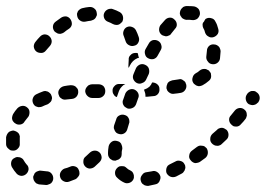

<svg xmlns="http://www.w3.org/2000/svg" viewBox="-32 -586 874 631"><path d="M492 10Q494 6 495 2Q496 -3 495 -7Q492 -16 484 -21Q476 -26 467 -23Q458 -21 449 -20Q440 -19 435 -11Q429 -4 430 5Q431 10 433 14Q435 18 439 20Q442 23 447 24Q451 25 455 25Q466 23 478 20Q483 19 486 17Q490 14 492 10ZM81 -15Q81 -14 80 -12Q79 -10 78 -8Q78 -8 78 -7Q78 -7 77 -6Q77 -1 78 3Q79 7 82 11Q84 14 88 17Q92 19 96 20Q107 21 120 22Q124 22 128 20Q132 19 136 16Q139 13 141 9Q143 5 143 0Q143 -9 137 -16Q131 -23 121 -23Q112 -24 103 -25Q97 -26 91 -23Q85 -21 81 -15ZM376 14Q363 8 353 -2Q346 -8 346 -18Q346 -27 353 -34Q356 -37 360 -39Q364 -40 368 -40Q373 -40 377 -39Q381 -37 384 -34Q389 -29 396 -26Q400 -24 403 -21Q406 -17 407 -13Q408 -11 408 -9Q408 -7 408 -5Q408 -3 408 -1Q407 0 407 2Q406 3 406 4Q402 12 393 15Q384 18 376 14ZM166 -3Q169 6 178 10Q186 14 195 11Q206 7 216 3Q220 1 223 -3Q226 -6 228 -10Q230 -14 229 -19Q229 -23 227 -27Q224 -36 215 -39Q206 -42 198 -38Q189 -34 180 -32Q172 -29 167 -20Q163 -12 166 -3ZM576 -30Q578 -34 577 -38Q577 -43 574 -47Q570 -55 561 -57Q552 -60 544 -55Q535 -50 526 -46Q522 -44 519 -41Q516 -37 515 -33Q514 -29 514 -24Q514 -20 516 -16Q521 -8 529 -5Q538 -2 547 -6Q556 -11 566 -16Q570 -18 572 -22Q575 -25 576 -30ZM33 -69Q28 -70 24 -70Q19 -69 16 -67Q7 -63 5 -54Q3 -45 7 -37Q14 -25 23 -15Q29 -9 38 -8Q48 -8 55 -15Q61 -21 62 -30Q62 -40 55 -46Q50 -52 46 -59Q44 -63 41 -65Q37 -68 33 -69ZM247 -40Q253 -33 262 -32Q272 -32 279 -38Q287 -45 295 -53Q298 -56 300 -60Q302 -64 302 -68Q302 -69 302 -69Q302 -70 302 -70Q301 -73 301 -75Q300 -78 299 -80Q298 -82 296 -84Q289 -91 280 -91Q271 -91 264 -85Q257 -78 250 -72Q242 -66 242 -57Q241 -47 247 -40ZM647 -99Q644 -102 640 -105Q636 -107 632 -107Q627 -108 623 -107Q619 -106 615 -103Q607 -97 599 -91Q591 -85 590 -76Q588 -67 594 -60Q597 -56 600 -54Q604 -51 609 -50Q613 -50 617 -51Q622 -52 625 -54Q634 -61 643 -67Q650 -73 651 -82Q652 -91 647 -99ZM330 -64Q327 -67 325 -71Q323 -75 323 -80Q323 -83 323 -86Q323 -93 325 -105Q327 -114 335 -120Q342 -125 351 -123Q356 -122 360 -120Q363 -118 366 -114Q368 -110 369 -106Q370 -102 370 -97Q368 -89 368 -86Q368 -84 368 -81Q368 -75 366 -70Q363 -65 358 -62Q354 -61 350 -59Q349 -59 348 -58Q348 -58 347 -58Q347 -58 346 -58Q342 -58 338 -59Q334 -61 330 -64ZM32 -142Q31 -146 28 -149Q25 -152 21 -154Q17 -156 12 -157Q8 -157 3 -155Q-1 -154 -4 -151Q-7 -148 -9 -144Q-11 -140 -12 -135Q-12 -130 -12 -125Q-12 -118 -12 -112Q-12 -108 -10 -104Q-8 -100 -4 -97Q-1 -94 3 -92Q7 -91 12 -91Q21 -91 27 -98Q34 -105 33 -114Q33 -119 33 -125Q33 -129 33 -133Q34 -137 32 -142ZM713 -159Q709 -162 705 -164Q701 -166 697 -166Q692 -166 688 -164Q684 -163 681 -159Q673 -152 666 -146Q659 -139 659 -130Q658 -121 665 -114Q668 -111 672 -109Q676 -107 680 -107Q685 -106 689 -108Q693 -109 696 -112Q704 -120 712 -127Q719 -133 719 -143Q719 -152 713 -159ZM345 -157Q347 -153 350 -150Q354 -147 358 -146Q367 -143 375 -147Q383 -151 386 -160L392 -180Q394 -184 393 -189Q393 -193 391 -197Q389 -201 386 -204Q382 -207 378 -208Q369 -211 361 -207Q352 -203 350 -194L343 -174Q342 -170 342 -165Q343 -161 345 -157ZM779 -210Q779 -215 777 -219Q775 -223 771 -226Q764 -232 755 -231Q746 -230 740 -223Q733 -215 727 -207Q720 -200 721 -191Q722 -182 729 -176Q732 -173 736 -171Q740 -170 745 -170Q749 -170 753 -172Q757 -174 760 -178Q768 -186 774 -194Q777 -197 778 -202Q780 -206 779 -210ZM65 -217Q65 -222 63 -226Q61 -230 57 -233Q50 -239 41 -238Q32 -237 25 -230Q17 -221 11 -211Q9 -207 8 -202Q7 -198 8 -194Q9 -189 12 -186Q15 -182 19 -180Q26 -175 36 -177Q45 -179 49 -187Q54 -194 60 -201Q63 -204 64 -209Q65 -213 65 -217ZM373 -242Q375 -238 378 -235Q382 -232 386 -230Q394 -227 403 -231Q411 -234 415 -243L422 -263Q426 -271 422 -280Q418 -288 409 -292Q401 -295 392 -291Q384 -287 380 -279L373 -259Q371 -255 371 -251Q371 -246 373 -242ZM137 -255Q138 -259 139 -263Q139 -268 137 -272Q136 -276 133 -279Q129 -283 125 -285Q121 -286 117 -287Q112 -287 108 -285Q97 -281 87 -276Q79 -272 76 -263Q73 -255 77 -246Q79 -242 82 -239Q85 -236 90 -235Q94 -233 98 -234Q103 -234 107 -236Q115 -240 124 -243Q128 -245 131 -248Q135 -251 137 -255ZM811 -283Q808 -286 803 -287Q799 -287 795 -287Q790 -286 786 -283Q783 -281 780 -277L779 -275Q774 -268 776 -258Q778 -249 785 -244Q789 -242 794 -241Q798 -240 802 -241Q807 -242 810 -244Q814 -247 817 -250L818 -252Q823 -260 821 -269Q819 -278 811 -283ZM225 -286Q225 -290 223 -294Q220 -298 217 -301Q213 -304 209 -305Q205 -306 200 -306Q189 -305 179 -303Q174 -302 171 -300Q167 -298 164 -294Q161 -290 160 -286Q159 -282 160 -277Q161 -273 163 -269Q165 -265 169 -263Q172 -260 177 -259Q181 -258 186 -259Q195 -260 205 -261Q214 -262 220 -269Q226 -277 225 -286ZM314 -287Q314 -296 308 -303Q301 -309 292 -309H271Q266 -309 262 -307Q258 -306 255 -302Q252 -299 250 -295Q248 -291 248 -286Q249 -277 255 -271Q262 -264 271 -264H292Q301 -264 308 -271Q314 -277 314 -287ZM359 -310H380Q373 -307 368 -301Q362 -295 359 -287L352 -267Q352 -267 352 -267Q345 -269 342 -275Q338 -280 338 -287Q337 -296 344 -303Q350 -310 359 -310ZM468 -315Q478 -315 485 -309Q492 -303 492 -294Q493 -284 487 -277Q481 -270 471 -270L451 -268Q449 -268 448 -268Q447 -268 446 -268Q446 -270 446 -271Q446 -280 442 -289Q442 -290 441 -291Q442 -291 443 -292Q452 -295 459 -301Q465 -307 468 -315ZM580 -308Q579 -312 577 -316Q574 -320 570 -322Q567 -325 562 -326Q558 -326 554 -325Q544 -324 534 -322Q530 -321 526 -319Q522 -317 519 -313Q517 -309 516 -305Q515 -301 515 -296Q516 -292 518 -288Q521 -284 524 -282Q528 -279 532 -278Q537 -277 541 -278Q552 -279 563 -281Q572 -283 577 -291Q582 -299 580 -308ZM662 -336Q662 -340 661 -345Q659 -349 656 -352Q656 -353 655 -354Q654 -354 653 -355Q650 -356 647 -358Q646 -359 645 -359Q639 -360 634 -359Q629 -358 624 -354Q619 -349 611 -345Q603 -340 601 -331Q598 -322 603 -314Q605 -310 609 -308Q612 -305 616 -304Q621 -302 625 -303Q630 -304 634 -306Q645 -312 654 -320Q658 -323 660 -327Q662 -331 662 -336ZM418 -313Q427 -309 435 -313Q444 -316 448 -324L457 -343Q460 -352 457 -361Q454 -369 445 -373Q437 -377 428 -374Q419 -370 415 -362L407 -343Q403 -334 406 -326Q410 -317 418 -313ZM397 -405Q403 -412 413 -412Q415 -412 417 -412Q419 -411 421 -411Q422 -406 423 -401Q424 -398 425 -396Q422 -396 420 -395Q411 -391 405 -385Q399 -379 395 -371L391 -363Q391 -364 390 -366Q390 -368 390 -370Q391 -380 391 -389Q390 -399 397 -405ZM687 -433Q684 -436 680 -438Q676 -440 671 -440Q662 -441 655 -435Q648 -428 648 -419Q647 -409 646 -400Q645 -391 651 -384Q656 -376 666 -375Q675 -374 682 -379Q690 -385 691 -394Q692 -405 693 -417Q693 -422 691 -426Q690 -430 687 -433ZM456 -394Q464 -390 473 -392Q482 -395 486 -403Q491 -412 496 -421Q501 -429 498 -438Q496 -447 487 -452Q479 -456 470 -454Q461 -451 457 -443Q452 -434 446 -424Q442 -416 445 -407Q447 -398 456 -394ZM130 -467Q124 -473 114 -473Q105 -472 99 -465Q92 -458 85 -449Q79 -442 79 -433Q80 -423 87 -417Q91 -414 95 -413Q99 -412 104 -412Q108 -412 112 -414Q116 -416 119 -420Q126 -428 132 -435Q138 -442 138 -451Q137 -461 130 -467ZM410 -436Q419 -438 423 -447Q427 -455 424 -464Q420 -476 415 -486Q411 -494 403 -497Q394 -501 385 -497Q377 -493 374 -484Q371 -475 375 -467Q378 -459 381 -450Q384 -441 393 -437Q401 -433 410 -436ZM646 -525Q645 -524 644 -524Q644 -524 643 -523Q642 -522 641 -520Q639 -515 635 -511Q633 -507 634 -502Q634 -498 636 -494Q640 -488 642 -479Q645 -470 653 -466Q661 -461 670 -464Q679 -467 684 -475Q688 -483 685 -492Q682 -505 676 -515Q672 -524 663 -526Q654 -529 646 -525ZM500 -471Q503 -469 508 -468Q512 -466 517 -467Q521 -468 525 -470Q529 -472 531 -476Q538 -484 543 -491Q550 -498 549 -507Q548 -516 541 -522Q534 -529 525 -528Q516 -527 510 -520Q503 -512 495 -503Q490 -495 491 -486Q492 -477 500 -471ZM200 -522Q195 -530 186 -532Q177 -533 169 -528Q160 -522 151 -515Q143 -509 142 -500Q141 -491 147 -483Q150 -480 154 -478Q158 -475 162 -475Q166 -474 171 -476Q175 -477 179 -480Q186 -486 194 -491Q202 -496 204 -505Q205 -514 200 -522ZM311 -525Q307 -534 310 -542Q312 -547 315 -550Q318 -553 322 -555Q326 -557 330 -557Q335 -558 339 -556Q351 -552 362 -546Q370 -541 372 -532Q374 -523 370 -515Q369 -514 369 -513Q368 -513 367 -512Q365 -510 363 -508Q358 -504 351 -504Q345 -504 339 -507Q332 -511 324 -514Q315 -517 311 -525ZM282 -527Q284 -530 286 -535Q287 -539 286 -543Q285 -553 278 -558Q271 -564 261 -563Q250 -562 238 -559Q234 -558 230 -555Q227 -553 224 -549Q222 -545 221 -541Q221 -536 222 -532Q224 -523 232 -518Q240 -513 249 -515Q258 -517 267 -518Q271 -519 275 -521Q279 -523 282 -527ZM564 -557Q567 -560 570 -563Q574 -565 579 -566Q583 -566 587 -566Q597 -566 606 -565Q615 -563 621 -556Q626 -548 625 -539Q623 -530 616 -524Q608 -519 599 -520Q594 -521 587 -521Q586 -521 585 -521Q580 -520 575 -522Q570 -524 566 -527Q564 -531 561 -534Q561 -536 560 -537Q560 -539 559 -540Q559 -545 560 -549Q561 -553 564 -557Z"/></svg>

Font: FRB American Cursive Guidelines Dashed Extrabold
Style: Bold Italic
Weight: 800
Italic angle: -25°
Version: Version 2.0;Modular Font Editor K font №1